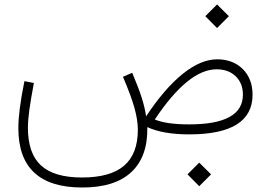

<svg xmlns="http://www.w3.org/2000/svg" viewBox="-20 -604 1215 863"><path d="M822.8 179.7 875.5 127 928.7 179.7 875.5 232.9ZM956.1 -337.4Q1027.3 -337.4 1071.3 -293.5Q1115.2 -249.5 1115.2 -178.2Q1115.2 0 830.1 0Q712.9 0 642.1 -32.7Q645 99.1 571 168.9Q497.1 238.8 349.6 238.8Q62.5 238.8 62.5 -27.8Q62.5 -65.4 68.8 -116.2Q75.2 -167 89.8 -239.3L132.3 -231Q118.7 -159.2 112.1 -111.6Q105.5 -64 105.5 -29.3Q105.5 85.9 164.6 139.9Q223.6 193.8 348.6 193.8Q475.6 193.8 537.6 140.9Q599.6 87.9 599.6 -21Q599.6 -63.5 584.7 -117.7Q569.8 -171.9 532.7 -258.8L574.2 -276.9Q601.6 -212.4 616.5 -166.3Q631.3 -120.1 636.7 -81.1Q719.7 -206.5 801.3 -272Q882.8 -337.4 956.1 -337.4ZM953.6 -292.5Q826.2 -292.5 675.8 -66.9Q728 -44.9 830.6 -44.9Q1071.8 -44.9 1071.8 -178.2Q1071.8 -230 1039.3 -261.2Q1006.8 -292.5 953.6 -292.5ZM902.8 -531.2 955.6 -584 1008.8 -531.2 955.6 -478Z"/></svg>

Font: Estedad-FD ExtraLight
Style: Regular
Weight: 200
Designer: Amin Abedi
Version: Version 7.3